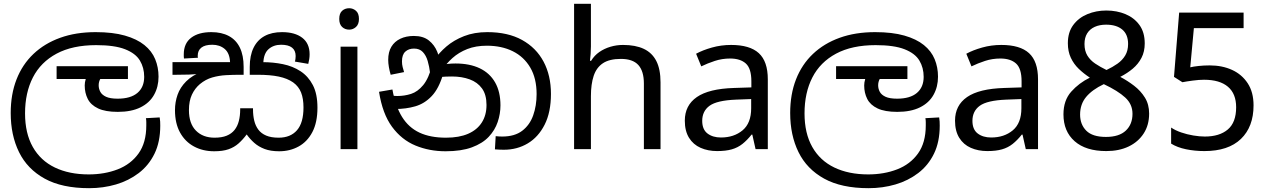

<svg xmlns="http://www.w3.org/2000/svg" viewBox="-20 -780 6631 1004"><path d="M446 204Q304 204 213.5 154Q123 104 79.5 15.5Q36 -73 36 -189Q36 -287 66.5 -365Q97 -443 155 -498Q213 -553 295 -582.5Q377 -612 480 -612Q570 -612 633 -594Q696 -576 735 -544.5Q774 -513 791.5 -470.5Q809 -428 809 -379Q809 -326 785.5 -284Q762 -242 714.5 -218.5Q667 -195 596 -195Q531 -195 493 -213Q455 -231 439 -262.5Q423 -294 423 -333Q423 -349 428 -365.5Q433 -382 440 -396L483 -374L441 -367H276V-434H649V-367H468L529 -398Q513 -383 504.5 -367.5Q496 -352 496 -334Q496 -316 504.5 -300Q513 -284 534.5 -274Q556 -264 595 -264Q663 -264 698.5 -294Q734 -324 734 -378Q734 -426 711.5 -463.5Q689 -501 634 -522.5Q579 -544 483 -544Q359 -544 276 -499.5Q193 -455 152 -375Q111 -295 111 -187Q111 -83 151.5 -11.5Q192 60 267 96Q342 132 444 132Q527 132 595.5 105.5Q664 79 704.5 22.5Q745 -34 745 -124Q745 -129 745 -141Q745 -153 743 -162L815 -166Q817 -155 817.5 -144.5Q818 -134 818 -123Q818 -38 788 23.5Q758 85 705.5 125Q653 165 586.5 184.5Q520 204 446 204Z M1440 11Q1395 11 1363.5 -1Q1332 -13 1309.5 -33Q1287 -53 1270 -77Q1250 -50 1227.5 -30Q1205 -10 1175 0.5Q1145 11 1100 11Q1041 11 994.5 -14Q948 -39 921.5 -87Q895 -135 895 -204Q895 -246 908.5 -284.5Q922 -323 953.5 -354.5Q985 -386 1037 -406L1039 -397Q1005 -391 968 -390Q931 -389 902 -389H882V-455H1183Q1181 -502 1155 -524Q1129 -546 1090 -546Q1052 -546 1033 -531Q1014 -516 1014 -489Q1014 -487 1014 -484Q1014 -481 1015 -478L942 -474Q941 -479 941 -485.5Q941 -492 941 -496Q941 -553 979.5 -582.5Q1018 -612 1085 -612Q1139 -612 1177 -591.5Q1215 -571 1234.5 -530.5Q1254 -490 1254 -430V-389H1234Q1199 -389 1162 -387Q1125 -385 1090 -375Q1055 -365 1025 -340Q999 -318 983.5 -285Q968 -252 968 -204Q968 -134 1004.5 -97Q1041 -60 1102 -60Q1140 -60 1165.5 -70.5Q1191 -81 1206.5 -100.5Q1222 -120 1229 -147.5Q1236 -175 1236 -208V-214H1303V-208Q1303 -176 1309.5 -149Q1316 -122 1331 -102Q1346 -82 1372 -71Q1398 -60 1437 -60Q1499 -60 1533 -99Q1567 -138 1567 -218Q1567 -264 1554.5 -296Q1542 -328 1513 -349Q1483 -370 1438 -379.5Q1393 -389 1327 -389H1286V-430Q1286 -490 1306 -530.5Q1326 -571 1363.5 -591.5Q1401 -612 1455 -612Q1522 -612 1560.5 -582.5Q1599 -553 1599 -496Q1599 -483 1597 -470.5Q1595 -458 1592 -446L1522 -458Q1524 -463 1525 -472.5Q1526 -482 1526 -487Q1526 -516 1507 -531Q1488 -546 1450 -546Q1411 -546 1385 -523.5Q1359 -501 1357 -452L1338 -455H1353Q1408 -455 1459.5 -444.5Q1511 -434 1551.5 -407.5Q1592 -381 1616 -335Q1640 -289 1640 -217Q1640 -140 1613.5 -89.5Q1587 -39 1541.5 -14Q1496 11 1440 11Z M1849 -536V0H1761V-536ZM1806 -737Q1826 -737 1841.5 -723.5Q1857 -710 1857 -681Q1857 -653 1841.5 -639Q1826 -625 1806 -625Q1784 -625 1769 -639Q1754 -653 1754 -681Q1754 -710 1769 -723.5Q1784 -737 1806 -737Z M2310 11Q2225 11 2152.5 -19Q2080 -49 2030 -117Q1980 -185 1962 -300L2032 -312Q2048 -224 2082.5 -168.5Q2117 -113 2173.5 -86.5Q2230 -60 2312 -60Q2381 -60 2428 -80.5Q2475 -101 2499.5 -139.5Q2524 -178 2524 -231Q2524 -285 2500.5 -317.5Q2477 -350 2436 -365Q2395 -380 2344 -380Q2310 -380 2284 -377.5Q2258 -375 2232 -368L2237 -420Q2256 -429 2286 -438.5Q2316 -448 2362 -448Q2436 -448 2488.5 -423Q2541 -398 2569 -349Q2597 -300 2597 -229Q2597 -185 2582.5 -142Q2568 -99 2535.5 -64.5Q2503 -30 2447.5 -9.5Q2392 11 2310 11ZM2615 3Q2602 3 2591.5 2.5Q2581 2 2568 1L2572 -68Q2578 -67 2589.5 -66.5Q2601 -66 2606 -66Q2671 -66 2710.5 -96Q2750 -126 2768 -176.5Q2786 -227 2786 -288Q2786 -370 2753 -426.5Q2720 -483 2661.5 -512Q2603 -541 2526 -541Q2468 -541 2423.5 -523.5Q2379 -506 2346 -476.5Q2313 -447 2289 -410L2297 -392Q2275 -317 2237.5 -277.5Q2200 -238 2151.5 -224Q2103 -210 2047 -210Q2037 -210 2021.5 -212.5Q2006 -215 1994 -221L1995 -286Q2009 -282 2027.5 -280Q2046 -278 2058 -278Q2095 -278 2129.5 -289Q2164 -300 2193 -335Q2222 -370 2241 -443L2251 -467Q2276 -504 2314.5 -537Q2353 -570 2406.5 -591Q2460 -612 2528 -612Q2636 -612 2710 -571Q2784 -530 2822.5 -457.5Q2861 -385 2861 -289Q2861 -193 2828 -128Q2795 -63 2739.5 -30Q2684 3 2615 3ZM2144 -592Q2193 -592 2222.5 -568.5Q2252 -545 2266.5 -509Q2281 -473 2284 -434L2229 -398Q2225 -432 2216.5 -461Q2208 -490 2191 -508Q2174 -526 2145 -526Q2117 -526 2099.5 -510Q2082 -494 2082 -459Q2082 -443 2085.5 -429.5Q2089 -416 2093 -403L2023 -389Q2017 -409 2013.5 -429.5Q2010 -450 2010 -467Q2010 -508 2026.5 -535.5Q2043 -563 2073.5 -577.5Q2104 -592 2144 -592Z M3070 -537Q3070 -518 3068.5 -498Q3067 -478 3065 -462H3071Q3088 -490 3114 -508Q3140 -526 3172 -535.5Q3204 -545 3238 -545Q3303 -545 3346.5 -524.5Q3390 -504 3412 -461Q3434 -418 3434 -349V0H3347V-343Q3347 -408 3318 -440Q3289 -472 3227 -472Q3167 -472 3133 -449.5Q3099 -427 3084.5 -383.5Q3070 -340 3070 -277V0H2982V-760H3070Z M3803 -545Q3901 -545 3948 -502Q3995 -459 3995 -365V0H3931L3914 -76H3910Q3887 -47 3862.5 -27.5Q3838 -8 3806.5 1Q3775 10 3730 10Q3682 10 3643.5 -7Q3605 -24 3583 -59.5Q3561 -95 3561 -149Q3561 -229 3624 -272.5Q3687 -316 3818 -320L3909 -323V-355Q3909 -422 3880 -448Q3851 -474 3798 -474Q3756 -474 3718 -461.5Q3680 -449 3647 -433L3620 -499Q3655 -518 3703 -531.5Q3751 -545 3803 -545ZM3829 -259Q3729 -255 3690.5 -227Q3652 -199 3652 -148Q3652 -103 3679.5 -82Q3707 -61 3750 -61Q3818 -61 3863 -98.5Q3908 -136 3908 -214V-262Z M4522 204Q4380 204 4289.5 154Q4199 104 4155.5 15.5Q4112 -73 4112 -189Q4112 -287 4142.5 -365Q4173 -443 4231 -498Q4289 -553 4371 -582.5Q4453 -612 4556 -612Q4646 -612 4709 -594Q4772 -576 4811 -544.5Q4850 -513 4867.5 -470.5Q4885 -428 4885 -379Q4885 -326 4861.5 -284Q4838 -242 4790.5 -218.5Q4743 -195 4672 -195Q4607 -195 4569 -213Q4531 -231 4515 -262.5Q4499 -294 4499 -333Q4499 -349 4504 -365.5Q4509 -382 4516 -396L4559 -374L4517 -367H4352V-434H4725V-367H4544L4605 -398Q4589 -383 4580.5 -367.5Q4572 -352 4572 -334Q4572 -316 4580.5 -300Q4589 -284 4610.5 -274Q4632 -264 4671 -264Q4739 -264 4774.5 -294Q4810 -324 4810 -378Q4810 -426 4787.5 -463.5Q4765 -501 4710 -522.5Q4655 -544 4559 -544Q4435 -544 4352 -499.5Q4269 -455 4228 -375Q4187 -295 4187 -187Q4187 -83 4227.5 -11.5Q4268 60 4343 96Q4418 132 4520 132Q4603 132 4671.5 105.5Q4740 79 4780.5 22.5Q4821 -34 4821 -124Q4821 -129 4821 -141Q4821 -153 4819 -162L4891 -166Q4893 -155 4893.5 -144.5Q4894 -134 4894 -123Q4894 -38 4864 23.5Q4834 85 4781.5 125Q4729 165 4662.5 184.5Q4596 204 4522 204Z M5216 -545Q5314 -545 5361 -502Q5408 -459 5408 -365V0H5344L5327 -76H5323Q5300 -47 5275.5 -27.5Q5251 -8 5219.5 1Q5188 10 5143 10Q5095 10 5056.5 -7Q5018 -24 4996 -59.5Q4974 -95 4974 -149Q4974 -229 5037 -272.5Q5100 -316 5231 -320L5322 -323V-355Q5322 -422 5293 -448Q5264 -474 5211 -474Q5169 -474 5131 -461.5Q5093 -449 5060 -433L5033 -499Q5068 -518 5116 -531.5Q5164 -545 5216 -545ZM5242 -259Q5142 -255 5103.5 -227Q5065 -199 5065 -148Q5065 -103 5092.5 -82Q5120 -61 5163 -61Q5231 -61 5276 -98.5Q5321 -136 5321 -214V-262Z M5765 10Q5658 10 5599.5 -41.5Q5541 -93 5541 -182Q5541 -255 5581.5 -300.5Q5622 -346 5679 -374Q5647 -395 5621 -420Q5595 -445 5579.5 -478Q5564 -511 5564 -554Q5564 -611 5592 -649Q5620 -687 5666 -706Q5712 -725 5765 -725Q5820 -725 5865.5 -706Q5911 -687 5938.5 -649Q5966 -611 5966 -553Q5966 -510 5949 -477.5Q5932 -445 5903.5 -421Q5875 -397 5838 -378Q5876 -358 5910.5 -331.5Q5945 -305 5967 -269.5Q5989 -234 5989 -186Q5989 -126 5960.5 -82Q5932 -38 5882 -14Q5832 10 5765 10ZM5763 -64Q5832 -64 5867 -97Q5902 -130 5902 -185Q5902 -235 5864 -270Q5826 -305 5752 -340Q5691 -311 5659.5 -273Q5628 -235 5628 -181Q5628 -129 5660.5 -96.5Q5693 -64 5763 -64ZM5766 -414Q5798 -429 5823.5 -447Q5849 -465 5864 -490Q5879 -515 5879 -550Q5879 -600 5848.5 -625.5Q5818 -651 5764 -651Q5730 -651 5704.5 -639.5Q5679 -628 5665 -605.5Q5651 -583 5651 -550Q5651 -514 5666 -489.5Q5681 -465 5707 -447.5Q5733 -430 5766 -414Z M6278 10Q6228 10 6182 0.5Q6136 -9 6104 -29V-113Q6126 -98 6156.5 -87.5Q6187 -77 6220 -71.5Q6253 -66 6280 -66Q6357 -66 6400.5 -103Q6444 -140 6444 -219Q6444 -290 6401 -326.5Q6358 -363 6276 -363Q6250 -363 6216.5 -358.5Q6183 -354 6163 -350L6119 -378L6146 -714H6483V-633H6223L6204 -428Q6220 -432 6247.5 -435Q6275 -438 6306 -438Q6371 -438 6422.5 -414.5Q6474 -391 6504.5 -344.5Q6535 -298 6535 -229Q6535 -117 6469 -53.5Q6403 10 6278 10Z"/></svg>

Font: lsinhala85
Style: Book
Weight: 400
Designer: Jelle Bosma - Monotype Design Team
Foundry: Monotype Imaging Inc.
Version: Version 2.003